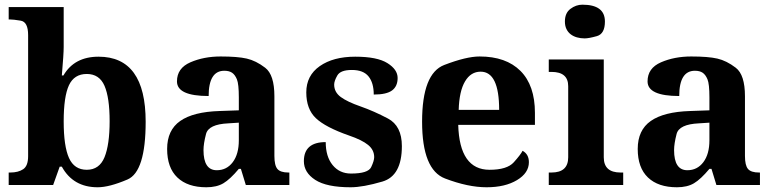

<svg xmlns="http://www.w3.org/2000/svg" viewBox="-20 -790 3298 820"><path d="M350.6 -64.9Q404.3 -64.9 426.3 -118.4Q448.2 -171.9 448.2 -272.5Q448.2 -373 426.3 -423.6Q404.3 -474.1 350.6 -474.1Q296.9 -474.1 274.4 -425.8Q252 -377.4 252 -271.5Q252 -165.5 274.7 -115.2Q297.4 -64.9 350.6 -64.9ZM602.1 -270Q602.1 -56.6 524.4 -23.4Q446.8 9.8 397 9.8Q292.5 9.8 244.1 -78.1H234.9L207 0H17.1V-53.2H23.9Q58.1 -53.2 79.1 -67.4Q100.1 -81.5 100.1 -123V-640.1Q100.1 -696.3 68.6 -701.7Q37.1 -707 21 -707H17.1V-759.8H252V-588.9Q252 -559.6 244.1 -467.8H251Q297.4 -547.9 400.9 -547.9Q602.1 -547.9 602.1 -270Z M871.1 -379.9Q735.8 -379.9 735.8 -442.4Q735.8 -499 793.2 -523.9Q850.6 -548.8 922.4 -548.8Q994.6 -548.8 1033.9 -539.8Q1073.2 -530.8 1112.5 -500.7Q1151.9 -470.7 1151.9 -378.9V-124Q1151.9 -83.5 1164.8 -68.4Q1177.7 -53.2 1211.9 -53.2H1215.8V0H1029.8L1008.8 -68.8H1000Q962.9 -24.4 934.1 -7.3Q905.3 9.8 861.3 9.8Q781.2 9.8 737.5 -32Q693.8 -73.7 693.8 -153.8Q693.8 -234.4 749.8 -273.4Q805.7 -312.5 918 -315.9L1000 -318.8V-374Q1000 -431.6 991.7 -451.4Q983.4 -471.2 970.9 -479.5Q958.5 -487.8 938 -487.8Q871.1 -487.8 871.1 -379.9ZM849.1 -148.9Q849.1 -63 905.8 -63Q948.2 -63 974.1 -97.4Q1000 -131.8 1000 -190.9V-266.1L955.1 -263.2Q870.6 -259.3 859.9 -217.8Q849.1 -176.3 849.1 -148.9Z M1477.5 9.8Q1375 9.8 1326.4 -21.7Q1277.8 -53.2 1277.8 -101.6Q1277.8 -183.1 1371.1 -183.1Q1371.1 -121.1 1400.6 -85Q1430.2 -48.8 1479 -48.8Q1552.2 -48.8 1565.2 -76.2Q1578.1 -103.5 1578.1 -118.7Q1578.1 -149.9 1552 -171.1Q1525.9 -192.4 1470.2 -211.4Q1369.6 -246.6 1328.9 -285.4Q1288.1 -324.2 1288.1 -395.5Q1288.1 -467.3 1345.7 -507.6Q1403.3 -547.9 1497.1 -547.9Q1590.8 -547.9 1634.5 -520.5Q1678.2 -493.2 1678.2 -457Q1678.2 -421.4 1654.5 -403.8Q1630.9 -386.2 1576.2 -386.2Q1576.2 -436 1554 -463.6Q1531.7 -491.2 1482.9 -491.2Q1434.1 -491.2 1420.7 -467.8Q1407.2 -444.3 1407.2 -428.7Q1407.2 -396.5 1435.3 -375.7Q1463.4 -355 1520 -335.4Q1577.1 -315.4 1636.7 -283.9Q1696.3 -252.4 1696.3 -166Q1696.3 -39.1 1613.3 -14.6Q1530.3 9.8 1477.5 9.8Z M2238.8 -97.2Q2238.8 -51.3 2188 -20.8Q2137.2 9.8 2058.1 9.8Q1979 9.8 1880.9 -27.6Q1782.7 -64.9 1782.7 -270.5Q1782.7 -476.1 1877.2 -512.5Q1971.7 -548.8 2028.3 -548.8Q2141.1 -548.8 2202.9 -487.1Q2264.6 -425.3 2264.6 -308.1V-256.8H1937Q1942.4 -64.9 2070.8 -64.9Q2145.5 -64.9 2174.3 -96.9Q2203.1 -128.9 2211.9 -146Q2238.8 -131.3 2238.8 -97.2ZM2111.8 -320.8Q2111.8 -483.9 2032.7 -483.9Q1990.7 -483.9 1966.1 -442.4Q1941.4 -400.9 1939 -320.8Z M2558.6 -118.2Q2558.6 -53.2 2629.9 -53.2H2641.6V0H2323.7V-53.2H2335.4Q2406.7 -53.2 2406.7 -118.2V-421.9Q2406.7 -482.9 2335.4 -482.9H2323.7V-536.1H2558.6ZM2467.3 -770Q2563.5 -770 2563.5 -698.2Q2563.5 -645.5 2529.1 -635.7Q2494.6 -626 2477.1 -626Q2459.5 -626 2444.1 -630.4Q2428.7 -634.8 2417.2 -643.6Q2405.8 -652.3 2399.2 -666Q2392.6 -679.7 2392.6 -698.2Q2392.6 -734.4 2416.3 -752.2Q2439.9 -770 2467.3 -770Z M2880.9 -379.9Q2745.6 -379.9 2745.6 -442.4Q2745.6 -499 2803 -523.9Q2860.4 -548.8 2932.1 -548.8Q3004.4 -548.8 3043.7 -539.8Q3083 -530.8 3122.3 -500.7Q3161.6 -470.7 3161.6 -378.9V-124Q3161.6 -83.5 3174.6 -68.4Q3187.5 -53.2 3221.7 -53.2H3225.6V0H3039.6L3018.6 -68.8H3009.8Q2972.7 -24.4 2943.8 -7.3Q2915 9.8 2871.1 9.8Q2791 9.8 2747.3 -32Q2703.6 -73.7 2703.6 -153.8Q2703.6 -234.4 2759.5 -273.4Q2815.4 -312.5 2927.7 -315.9L3009.8 -318.8V-374Q3009.8 -431.6 3001.5 -451.4Q2993.2 -471.2 2980.7 -479.5Q2968.3 -487.8 2947.8 -487.8Q2880.9 -487.8 2880.9 -379.9ZM2858.9 -148.9Q2858.9 -63 2915.5 -63Q2958 -63 2983.9 -97.4Q3009.8 -131.8 3009.8 -190.9V-266.1L2964.8 -263.2Q2880.4 -259.3 2869.6 -217.8Q2858.9 -176.3 2858.9 -148.9Z"/></svg>

Font: DroidSerif-Bold
Style: Bold
Weight: 700
Foundry: Ascender Corporation
Version: Version 1.00 build 112